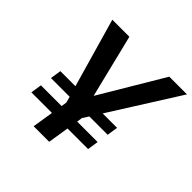

<svg xmlns="http://www.w3.org/2000/svg" viewBox="-185 -910 1082 1082"><g transform="rotate(45 356.0 -369.0)"><path d="M452 -326H567L557 -261H411L388 -225L383 -192H546L536 -126H372L352 0H228L248 -126H84L94 -192H259L264 -225L254 -261H105L115 -326H235L117 -738H253L346 -360L571 -738H712Z"/></g></svg>

Font: Exo SemiBold
Style: Italic
Weight: 600
Italic angle: -9°
Designer: Natanael Gama
Foundry: Natanael Gama
Version: Version 1.500; ttfautohint (v1.6)